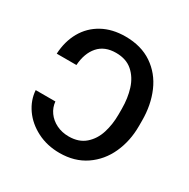

<svg xmlns="http://www.w3.org/2000/svg" viewBox="-130 -655 771 784"><g transform="rotate(30 255.5 -263.5)"><path d="M247.1 -67.4Q294.4 -67.4 324 -93.3Q353.5 -119.1 366.2 -159.7Q378.9 -200.2 378.9 -247.1V-273.4Q378.9 -323.7 365.7 -365.7Q352.5 -407.7 322.8 -433.8Q293 -460 245.1 -460Q191.4 -460 162.1 -426.5Q132.8 -393.1 128.9 -335.9H36.1Q39.1 -395 64.9 -440.7Q90.8 -486.3 137 -511.7Q183.1 -537.1 245.1 -537.1Q319.3 -537.1 371.1 -502Q422.9 -466.8 448.7 -407Q474.6 -347.2 474.6 -273.4V-247.1Q474.6 -177.2 448 -118.7Q421.4 -60.1 370.1 -25.1Q318.8 9.8 248 9.8Q189.5 9.8 142.1 -14.4Q94.7 -38.6 66.9 -78.4Q39.1 -118.2 36.1 -164.1H128.9Q131.3 -137.2 147 -115.2Q162.6 -93.3 188.7 -80.3Q214.8 -67.4 247.1 -67.4Z"/></g></svg>

Font: Pretendard JP
Style: Regular
Weight: 400
Designer: Base glyphs from Inter by Rasmus Andersson; Hangeul glyphs from Noto Sans CJK(Source Han Sans) by Jang Soo-young and Kan
Foundry: Kil Hyung-jin
Version: Version 1.309